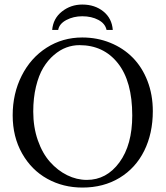

<svg xmlns="http://www.w3.org/2000/svg" viewBox="-20 -825 739 857"><path d="M212.9 -691.4Q217.3 -742.7 256.6 -773.7Q295.9 -804.7 347.2 -804.7Q403.3 -804.7 441.4 -773.9Q479.5 -743.2 483.4 -691.4H455.6Q449.7 -719.7 419.2 -736.1Q388.7 -752.4 347.2 -752.4Q308.1 -752.4 276.4 -735.8Q244.6 -719.2 239.7 -691.4ZM334.5 -623.5Q304.7 -623.5 276.1 -613Q247.6 -602.5 220.5 -579.3Q193.4 -556.2 173.1 -522.5Q152.8 -488.8 140.6 -438.2Q128.4 -387.7 128.4 -327.1Q128.4 -257.3 148.9 -198.7Q169.4 -140.1 203.4 -102.1Q237.3 -64 279.8 -43Q322.3 -22 367.7 -22Q455.6 -22 512.9 -100.1Q570.3 -178.2 570.3 -309.6Q570.3 -461.9 506.3 -542.7Q442.4 -623.5 334.5 -623.5ZM662.1 -329.1Q662.1 -229.5 623.8 -152.1Q585.4 -74.7 513.7 -31.2Q441.9 12.2 348.1 12.2Q261.7 12.2 191.2 -26.9Q120.6 -65.9 78.6 -140.1Q36.6 -214.4 36.6 -310.1Q36.6 -407.2 76.7 -486.8Q116.7 -566.4 188 -612.1Q259.3 -657.7 347.2 -657.7Q414.1 -657.7 472.2 -634Q530.3 -610.4 572.3 -567.9Q614.3 -525.4 638.2 -463.9Q662.1 -402.3 662.1 -329.1Z"/></svg>

Font: Libertinage
Style: l
Weight: 400
Designer: OSP
Foundry: OSP
Version: Version 1.0; 2008; OFL relea